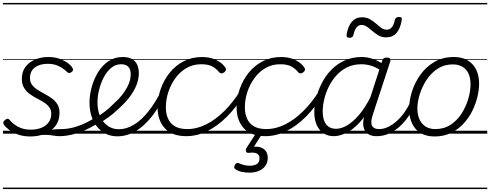

<svg xmlns="http://www.w3.org/2000/svg" viewBox="-20 -905 3319 1300"><path d="M258 -9Q292 -20 318 -24.5Q344 -29 363.5 -30Q383 -31 399 -31Q408 -31 411.5 -23.5Q415 -16 412.5 -7Q410 2 402.5 9.5Q395 17 383 17Q363 17 341 13Q319 9 292.5 8Q266 7 230 13ZM185 19Q140 19 104 6.5Q68 -6 43 -25Q18 -44 6 -61Q1 -69 2.5 -76.5Q4 -84 13 -92Q23 -100 30.5 -101Q38 -102 45 -93Q66 -67 102 -47Q138 -27 188 -27Q227 -27 258.5 -39Q290 -51 308.5 -75.5Q327 -100 327 -135Q327 -162 312.5 -180.5Q298 -199 275.5 -213Q253 -227 227.5 -240Q202 -253 179.5 -270Q157 -287 142.5 -311Q128 -335 128 -372Q128 -417 150.5 -449.5Q173 -482 214 -500.5Q255 -519 308 -519Q350 -519 383 -507Q416 -495 438.5 -478.5Q461 -462 470 -446Q476 -437 475 -430.5Q474 -424 464 -417Q456 -411 449 -410.5Q442 -410 435 -417Q409 -442 377.5 -457.5Q346 -473 303 -473Q249 -473 216 -448Q183 -423 183 -377Q183 -349 197.5 -330Q212 -311 235 -296.5Q258 -282 283.5 -268.5Q309 -255 331.5 -238.5Q354 -222 368.5 -199Q383 -176 383 -142Q383 -89 356 -53Q329 -17 284 1Q239 19 185 19ZM0 365H529V375H0ZM0 -20H529V0H0ZM0 -505H529V-500H0ZM0 -885H529V-875H0Z M382 17Q370 17 366 9.5Q362 2 365 -7Q368 -16 377 -23.5Q386 -31 398 -31Q448 -31 507 -51Q566 -71 626 -110Q633 -115 640 -111.5Q647 -108 651 -100.5Q655 -93 654 -84.5Q653 -76 646 -72Q598 -42 551.5 -22Q505 -2 462 7.5Q419 17 382 17ZM529 365V375ZM529 -20V0ZM529 -505V-500ZM529 -885V-875Z M623 -105Q657 -124 689 -148.5Q721 -173 747 -200Q782 -231 808 -264Q834 -297 849.5 -332Q865 -367 865 -402Q865 -435 849 -452.5Q833 -470 799 -470Q789 -470 784.5 -477Q780 -484 781.5 -494Q783 -504 790.5 -511.5Q798 -519 811 -519Q850 -519 874 -505Q898 -491 909 -466.5Q920 -442 920 -410Q920 -367 902.5 -325Q885 -283 853.5 -243Q822 -203 780 -166Q750 -137 715 -111.5Q680 -86 643 -65ZM529 365H973V375H529ZM529 -20H973V0H529ZM529 -505H973V-500H529ZM529 -885H973V-875H529Z M776 18Q741 18 712 7.5Q683 -3 659.5 -24Q636 -45 619.5 -73Q603 -101 594.5 -136Q586 -171 586 -211Q586 -260 600.5 -314Q615 -368 643 -414.5Q671 -461 713.5 -490Q756 -519 811 -519Q821 -519 824.5 -511.5Q828 -504 825.5 -494Q823 -484 816.5 -477Q810 -470 800 -470Q761 -470 731 -444Q701 -418 681 -378.5Q661 -339 650.5 -295Q640 -251 640 -213Q640 -173 650 -139.5Q660 -106 679 -82Q698 -58 724.5 -44Q751 -30 785 -30Q836 -30 886.5 -60.5Q937 -91 983.5 -149Q1030 -207 1072 -290Q1075 -298 1084 -298Q1093 -298 1099.5 -291.5Q1106 -285 1102 -273Q1069 -202 1031 -147.5Q993 -93 951.5 -56Q910 -19 866 -0.5Q822 18 776 18ZM973 365V375ZM973 -20V0ZM973 -505V-500ZM973 -885V-875Z M1242 17Q1145 17 1096 -36.5Q1047 -90 1047 -178Q1047 -244 1069 -305Q1091 -366 1130.5 -414.5Q1170 -463 1225.5 -491Q1281 -519 1348 -519Q1404 -519 1445 -498.5Q1486 -478 1506 -447Q1512 -438 1510 -431Q1508 -424 1498 -415Q1487 -408 1479 -408Q1471 -408 1464 -416Q1445 -440 1417.5 -455Q1390 -470 1342 -470Q1287 -470 1243 -444.5Q1199 -419 1168 -376.5Q1137 -334 1120 -282.5Q1103 -231 1103 -177Q1103 -136 1117.5 -102.5Q1132 -69 1164 -50Q1196 -31 1249 -31Q1259 -31 1263.5 -23.5Q1268 -16 1267 -6.5Q1266 3 1259.5 10Q1253 17 1242 17ZM973 365H1508V375H973ZM973 -20H1508V0H973ZM973 -505H1508V-500H973ZM973 -885H1508V-875H973Z M1240 17Q1231 17 1226.5 10Q1222 3 1222.5 -6.5Q1223 -16 1229.5 -23.5Q1236 -31 1247 -31Q1313 -31 1376.5 -63Q1440 -95 1498.5 -153Q1557 -211 1606 -289Q1612 -297 1621 -295Q1630 -293 1636 -285.5Q1642 -278 1635 -268Q1581 -180 1517.5 -116Q1454 -52 1384 -17.5Q1314 17 1240 17ZM1508 365V375ZM1508 -20V0ZM1508 -505V-500ZM1508 -885V-875Z M1777 17Q1680 17 1631 -36.5Q1582 -90 1582 -178Q1582 -244 1604 -305Q1626 -366 1665.5 -414.5Q1705 -463 1760.5 -491Q1816 -519 1883 -519Q1939 -519 1980 -498.5Q2021 -478 2041 -447Q2047 -438 2045 -431Q2043 -424 2033 -415Q2022 -408 2014 -408Q2006 -408 1999 -416Q1980 -440 1952.5 -455Q1925 -470 1877 -470Q1822 -470 1778 -444.5Q1734 -419 1703 -376.5Q1672 -334 1655 -282.5Q1638 -231 1638 -177Q1638 -136 1652.5 -102.5Q1667 -69 1699 -50Q1731 -31 1784 -31Q1794 -31 1798.5 -23.5Q1803 -16 1802 -6.5Q1801 3 1794.5 10Q1788 17 1777 17ZM1508 365H2043V375H1508ZM1508 -20H2043V0H1508ZM1508 -505H2043V-500H1508ZM1508 -885H2043V-875H1508Z M1775 17Q1766 17 1761.5 10Q1757 3 1757.5 -6.5Q1758 -16 1764.5 -23.5Q1771 -31 1782 -31Q1848 -31 1911.5 -63Q1975 -95 2033.5 -153Q2092 -211 2141 -289Q2147 -297 2156 -295Q2165 -293 2171 -285.5Q2177 -278 2170 -268Q2116 -180 2052.5 -116Q1989 -52 1919 -17.5Q1849 17 1775 17ZM2043 365V375ZM2043 -20V0ZM2043 -505V-500ZM2043 -885V-875Z M1667 264Q1643 264 1617 258.5Q1591 253 1573 240Q1565 234 1566 225.5Q1567 217 1571 210Q1577 201 1583.5 199Q1590 197 1598 200Q1612 207 1630.5 212Q1649 217 1671 217Q1703 217 1720 205Q1737 193 1737 168Q1737 143 1718.5 134Q1700 125 1665 130Q1657 131 1653 128.5Q1649 126 1646 121Q1644 114 1644.5 108.5Q1645 103 1651 94L1714 -4H1758L1687 108L1672 94Q1711 84 1738 91Q1765 98 1779 117Q1793 136 1793 164Q1793 195 1777 217.5Q1761 240 1733 252Q1705 264 1667 264Z M2241 17Q2200 17 2170 -3Q2140 -23 2124 -59.5Q2108 -96 2108 -146Q2108 -190 2120.5 -240.5Q2133 -291 2158 -340.5Q2183 -390 2221 -430Q2259 -470 2311.5 -494.5Q2364 -519 2430 -519Q2468 -519 2507.5 -505Q2547 -491 2578 -467L2566 -423Q2525 -451 2491.5 -460.5Q2458 -470 2427 -470Q2373 -470 2331 -449.5Q2289 -429 2257.5 -394Q2226 -359 2205.5 -317Q2185 -275 2175 -231.5Q2165 -188 2165 -150Q2165 -114 2175 -87.5Q2185 -61 2205 -47Q2225 -33 2256 -33Q2291 -33 2331 -56.5Q2371 -80 2412.5 -129Q2454 -178 2492 -254L2505 -214Q2461 -124 2413 -73.5Q2365 -23 2320.5 -3Q2276 17 2241 17ZM2530 17Q2501 17 2480.5 7Q2460 -3 2449.5 -22.5Q2439 -42 2439 -69Q2439 -96 2450 -130L2568 -494Q2572 -506 2578.5 -510.5Q2585 -515 2598 -515Q2616 -515 2621 -507.5Q2626 -500 2622 -488L2503 -125Q2487 -74 2499.5 -52.5Q2512 -31 2545 -31Q2554 -31 2558 -23.5Q2562 -16 2560.5 -7Q2559 2 2551.5 9.5Q2544 17 2530 17ZM2043 365H2678V375H2043ZM2043 -20H2678V0H2043ZM2043 -505H2678V-500H2043ZM2043 -885H2678V-875H2043Z M2532 17Q2521 17 2516.5 9.5Q2512 2 2513.5 -7Q2515 -16 2523.5 -23.5Q2532 -31 2547 -31Q2577 -31 2607.5 -45.5Q2638 -60 2666.5 -85.5Q2695 -111 2719 -145Q2743 -179 2760 -217Q2765 -228 2773.5 -228Q2782 -228 2789 -220.5Q2796 -213 2792 -203Q2773 -157 2745.5 -117Q2718 -77 2684.5 -47Q2651 -17 2612.5 0Q2574 17 2532 17ZM2678 365V375ZM2678 -20V0ZM2678 -505V-500ZM2678 -885V-875Z M2346 -649Q2323 -649 2327 -671Q2336 -728 2362.5 -758Q2389 -788 2431 -788Q2462 -788 2484.5 -775Q2507 -762 2525 -746Q2543 -730 2560.5 -717Q2578 -704 2600 -704Q2619 -704 2633 -720.5Q2647 -737 2653 -769Q2658 -790 2681 -790Q2694 -790 2698 -785.5Q2702 -781 2700 -769Q2691 -712 2665 -682Q2639 -652 2595 -652Q2565 -652 2543 -665Q2521 -678 2502.5 -694Q2484 -710 2466 -723Q2448 -736 2427 -736Q2408 -736 2394 -719Q2380 -702 2373 -668Q2371 -659 2364.5 -654Q2358 -649 2346 -649Z M2922 19Q2866 19 2827.5 -4.5Q2789 -28 2769.5 -70.5Q2750 -113 2750 -168Q2750 -223 2769 -284Q2788 -345 2826 -398.5Q2864 -452 2921 -485.5Q2978 -519 3054 -519Q3108 -519 3146 -496.5Q3184 -474 3204 -433.5Q3224 -393 3224 -339Q3224 -298 3212.5 -249.5Q3201 -201 3177.5 -153.5Q3154 -106 3117.5 -67Q3081 -28 3032.5 -4.5Q2984 19 2922 19ZM2928 -31Q2987 -31 3032 -61Q3077 -91 3106.5 -138Q3136 -185 3151 -237Q3166 -289 3166 -334Q3166 -376 3152.5 -406Q3139 -436 3112 -452.5Q3085 -469 3046 -469Q2988 -469 2943.5 -440Q2899 -411 2868.5 -364.5Q2838 -318 2822 -266.5Q2806 -215 2806 -170Q2806 -128 2820.5 -96.5Q2835 -65 2862 -48Q2889 -31 2928 -31ZM2678 365H3279V375H2678ZM2678 -20H3279V0H2678ZM2678 -505H3279V-500H2678ZM2678 -885H3279V-875H2678Z"/></svg>

Font: Playwrite DK Uloopet Guides
Style: Regular
Weight: 400
Designer: Veronika Burian, José Scaglione
Foundry: TypeTogether
Version: Version 1.003